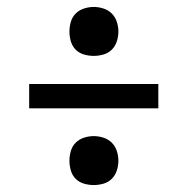

<svg xmlns="http://www.w3.org/2000/svg" viewBox="-20 -617 540 553"><path d="M250 -456Q236 -456 222 -460Q208 -464 198 -474Q188 -484 184 -498Q180 -512 180 -526Q180 -540 184 -554Q188 -568 198 -578Q208 -588 222 -592.5Q236 -597 250 -597Q264 -597 278 -592.5Q292 -588 302 -578Q312 -568 316.5 -554Q321 -540 321 -526Q321 -512 316.5 -498Q312 -484 302 -474Q292 -464 278 -460Q264 -456 250 -456ZM64 -305V-375H436V-305ZM250 -84Q236 -84 222 -88Q208 -92 198 -102Q188 -112 184 -126Q180 -140 180 -154Q180 -168 184 -182Q188 -196 198 -206Q208 -216 222 -220.5Q236 -225 250 -225Q264 -225 278 -220.5Q292 -216 302 -206Q312 -196 316.5 -182Q321 -168 321 -154Q321 -140 316.5 -126Q312 -112 302 -102Q292 -92 278 -88Q264 -84 250 -84Z"/></svg>

Font: Iosevka NFM
Style: Regular
Weight: 400
Monospace: yes
Designer: Belleve Invis
Foundry: Belleve Invis
Version: Version 29.0.4; ttfautohint (v1.8.4);Nerd Fonts 3.3.0